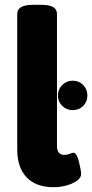

<svg xmlns="http://www.w3.org/2000/svg" viewBox="-20 -774 385 802"><path d="M204 8Q131 8 91.5 -33Q52 -74 52 -150V-716Q52 -735 68.5 -744.5Q85 -754 121 -754H149Q186 -754 202 -744.5Q218 -735 218 -716V-165Q218 -127 248 -127Q262 -127 271.5 -131.5Q281 -136 287 -136Q294 -136 300 -125Q306 -114 310 -98Q314 -82 316.5 -67.5Q319 -53 319 -47Q319 -32 302 -19.5Q285 -7 258.5 0.5Q232 8 204 8ZM284 -314Q258 -314 240 -331.5Q222 -349 222 -375Q222 -401 240 -419Q258 -437 284 -437Q310 -437 327.5 -419Q345 -401 345 -375Q345 -349 327.5 -331.5Q310 -314 284 -314Z"/></svg>

Font: Asap ExtraBold
Style: Regular
Weight: 800
Designer: Pablo Cosgaya
Foundry: Omnibus-Type
Version: Version 3.001; ttfautohint (v1.8.4.7-5d5b)